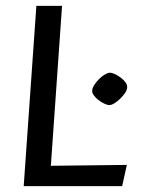

<svg xmlns="http://www.w3.org/2000/svg" viewBox="-20 -632 478 652"><path d="M351.2 -275.2Q344.6 -275.2 334.5 -279.9Q324.4 -284.6 314.5 -292.2Q304.7 -299.7 298.4 -308.5Q292.1 -317.2 293.1 -325.2Q293.6 -333.3 300.3 -343.8Q307 -354.2 316.5 -363.7Q326.1 -373.2 336.2 -379.1Q346.3 -385 353.2 -385Q360.5 -385 370.4 -380.3Q380.4 -375.7 390.3 -368.2Q400.1 -360.8 406.4 -352.1Q412.7 -343.4 411.7 -334.3Q411.4 -326 404.5 -316Q397.6 -306 387.9 -296.6Q378.2 -287.1 368.3 -281.2Q358.5 -275.2 351.2 -275.2ZM60.5 0 103.5 -612H190.7L152.7 -69L410.8 -72L394.8 0Z"/></svg>

Font: Ancizar Sans Thin
Style: Italic
Weight: 100
Italic angle: -4°
Designer: Cesar Puertas, Viviana Monsalve, Julian Moncada, Julian Prieto, Jose Castro, Mariel Hernandez, Felipe Aragon, Sara Alarc
Version: Version 8.100